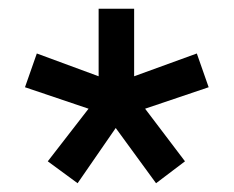

<svg xmlns="http://www.w3.org/2000/svg" viewBox="-20 -749 533 438"><path d="M157 -331 89 -381 182 -501 37 -550 64 -627 205 -575V-729H286V-575L429 -627L456 -550L311 -501L402 -381L336 -331L244 -457Z"/></svg>

Font: BDO Grotesk DemiBold
Style: Regular
Weight: 600
Designer: Deni Anggara
Foundry: Lokal Container
Version: Version 2.000